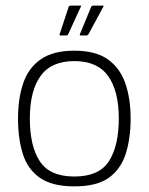

<svg xmlns="http://www.w3.org/2000/svg" viewBox="-20 -657 528 682"><path d="M244 5Q165 5 121.5 -25.5Q78 -56 61 -110.5Q44 -165 44 -236Q44 -307 62.5 -361.5Q81 -416 125 -446.5Q169 -477 244 -477Q319 -477 362.5 -446.5Q406 -416 425 -361.5Q444 -307 444 -236Q444 -165 426.5 -110.5Q409 -56 366.5 -25.5Q324 5 244 5ZM244 -30Q332 -30 367 -84.5Q402 -139 402 -236Q402 -334 364 -387Q326 -440 244 -440Q162 -440 124 -387Q86 -334 86 -236Q86 -138 121.5 -84Q157 -30 244 -30ZM222 -535Q221 -533 219 -532Q217 -531 214 -531H195Q190 -531 192 -536L224 -633Q225 -637 233 -637H266Q268 -637 268.5 -636Q269 -635 267 -633ZM294 -535Q292 -533 290.5 -532Q289 -531 286 -531H266Q262 -531 264 -536L304 -633Q306 -637 313 -637H345Q347 -637 348 -636Q349 -635 347 -633Z"/></svg>

Font: Glory Thin ExtraLight
Style: Regular
Weight: 250
Version: Version 1.011